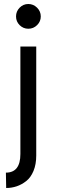

<svg xmlns="http://www.w3.org/2000/svg" viewBox="-20 -735 286 970"><path d="M163.1 50.8Q163.1 95.2 149.2 128.7Q135.3 162.1 112.3 179.9Q89.4 197.8 64 206.3Q38.6 214.8 11.2 214.8L9.8 137.2Q83 137.2 83 43V-500H163.1ZM186 -651.9Q186 -626.5 167.5 -608.2Q148.9 -589.8 123 -589.8Q97.7 -589.8 79.3 -607.9Q61 -626 61 -651.9Q61 -677.7 79.3 -696.3Q97.7 -714.8 123 -714.8Q148.4 -714.8 167.2 -696.3Q186 -677.7 186 -651.9Z"/></svg>

Font: Human Sans
Style: Regular
Weight: 400
Designer: Tim Radville
Foundry: Continuum
Version: Version 1.000;FEAKit 1.0